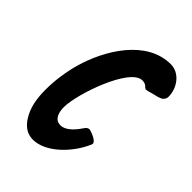

<svg xmlns="http://www.w3.org/2000/svg" viewBox="-212 -825 926 926"><g transform="rotate(45 250.5 -362.0)"><path d="M400 -554C401 -554 401 -554 402 -555C405 -555 407 -556 411 -556C418 -559 426 -560 435 -563C452 -567 470 -571 475 -574C490 -578 501 -592 501 -607C501 -667 458 -726 398 -726C233 -726 125 -548 83 -400C66 -338 57 -275 57 -211C57 -155 65 -98 96 -51C117 -19 145 2 184 2C274 2 363 -95 398 -175C401 -180 403 -185 403 -189C403 -209 349 -227 341 -227C338 -227 334 -225 329 -222C327 -221 325 -219 323 -216C302 -185 269 -141 229 -141C188 -141 179 -183 179 -216C179 -303 271 -574 356 -574C371 -574 380 -569 387 -562L391 -558C391 -558 392 -557 395 -556C396 -555 398 -554 400 -554Z"/></g></svg>

Font: Bangerz
Style: Regular
Weight: 400
Designer: vernon adams
Foundry: Vernon Adams
Version: Version 2.10;December 28, 2023;FontCreator 13.0.0.2683 64-bi